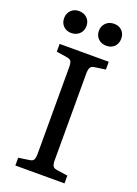

<svg xmlns="http://www.w3.org/2000/svg" viewBox="-168 -975 745 1043"><g transform="rotate(20 204.0 -453.5)"><path d="M62 0V-45L123 -54Q142 -56 148 -66.5Q154 -77 154 -105V-602Q154 -628 147.5 -637Q141 -646 121 -649L62 -658V-703H346V-658L283 -649Q266 -647 259.5 -636Q253 -625 253 -598V-101Q253 -76 259.5 -66Q266 -56 285 -54L346 -45V0ZM303 -780Q275 -780 256.5 -797.5Q238 -815 238 -843Q238 -871 256.5 -889Q275 -907 303 -907Q332 -907 349.5 -889.5Q367 -872 367 -844Q367 -816 349.5 -798Q332 -780 303 -780ZM100 -780Q73 -780 55 -797.5Q37 -815 37 -843Q37 -871 55 -889Q73 -907 100 -907Q129 -907 147.5 -889.5Q166 -872 166 -844Q166 -816 147.5 -798Q129 -780 100 -780Z"/></g></svg>

Font: Literata 18pt
Style: Regular
Weight: 400
Designer: Latin by Veronika Burian and Jose Scaglione. Greek by Irene Vlachou. Cyrillic by Vera Evstafieva.
Foundry: TypeTogether
Version: Version 3.103;gftools[0.9.29]